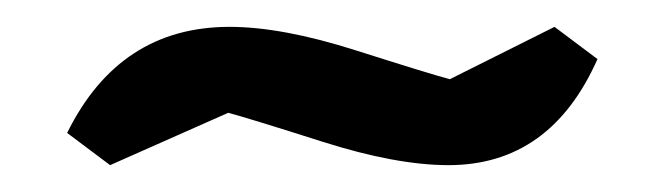

<svg xmlns="http://www.w3.org/2000/svg" viewBox="-20 -353 495 143"><path d="M151 -333Q190 -333 245 -315.5Q300 -298 315 -294L393 -333L425 -309Q390 -230 314 -230Q275 -230 220 -247.5Q165 -265 150 -269L62 -230L30 -254Q69 -333 151 -333Z"/></svg>

Font: Cherry Swash
Style: Regular
Weight: 400
Designer: Kasatkina Nataliya
Foundry: Nataliya Kasatkina
Version: Version 1.001